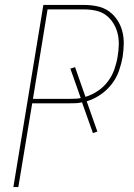

<svg xmlns="http://www.w3.org/2000/svg" viewBox="-20 -755 540 775"><path d="M34 0 155 -735H320Q347 -735 373 -729.5Q399 -724 419 -710Q439 -696 453 -675Q467 -654 473.5 -629.5Q480 -605 479.5 -578.5Q479 -552 475 -525Q470 -497 460 -468.5Q450 -440 430.5 -415Q411 -390 385 -372.5Q359 -355 330 -346L373 -224L355 -218L311 -342Q299 -339 287 -338.5Q275 -338 262 -338H110L54 0ZM113 -356H262Q273 -356 284 -356.5Q295 -357 306 -359L264 -478L283 -484L325 -364Q351 -372 375 -388Q399 -404 416 -427Q433 -450 442 -476Q451 -502 455 -528Q459 -552 459.5 -575.5Q460 -599 454.5 -621Q449 -643 437 -662Q425 -681 407.5 -694Q390 -707 367 -712Q344 -717 320 -717H172Z"/></svg>

Font: Iosevka SS18 Thin
Style: Italic
Weight: 100
Italic angle: -9°
Monospace: yes
Designer: Belleve Invis
Foundry: Belleve Invis
Version: Version 25.1.1; ttfautohint (v1.8.4)